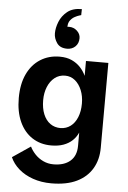

<svg xmlns="http://www.w3.org/2000/svg" viewBox="-66 -861 765 1145"><g transform="rotate(5 316.0 -288.5)"><path d="M425 0V-79Q413 -52 391.5 -31.5Q370 -11 338.5 0.5Q307 12 265 12Q200 12 151 -20Q102 -52 75 -111.5Q48 -171 48 -253Q48 -337 76 -396.5Q104 -456 154.5 -488Q205 -520 270 -520Q312 -520 342.5 -506Q373 -492 394 -469.5Q415 -447 428 -419V-508H562L561 0Q561 71 529.5 124.5Q498 178 437 207.5Q376 237 285 237Q225 237 175 219.5Q125 202 90 171.5Q55 141 38 102L146 29Q157 52 177.5 74Q198 96 226.5 109.5Q255 123 288 123Q352 123 388.5 91.5Q425 60 425 0ZM312 -96Q346 -97 371.5 -116Q397 -135 411.5 -170.5Q426 -206 426 -253Q426 -297 411.5 -332.5Q397 -368 371.5 -389Q346 -410 312 -410Q276 -410 249.5 -389Q223 -368 208.5 -332.5Q194 -297 194 -253Q194 -205 208.5 -169.5Q223 -134 249.5 -115Q276 -96 312 -96ZM376 -814Q377 -814 376.5 -805Q376 -796 376 -787Q376 -778 376 -778Q376 -778 364.5 -774.5Q353 -771 338 -763Q323 -755 311.5 -740Q300 -725 300 -701Q302 -702 305 -702Q308 -702 311 -702Q338 -702 358 -683.5Q378 -665 378 -640Q378 -609 358.5 -590Q339 -571 309 -571Q267 -571 248 -598.5Q229 -626 229 -656Q229 -689 243.5 -725.5Q258 -762 290 -788Q322 -814 376 -814Z"/></g></svg>

Font: Inclusive Sans
Style: Bold
Weight: 700
Designer: Olivia King
Foundry: Olivia King
Version: Version 2.004